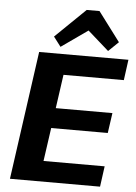

<svg xmlns="http://www.w3.org/2000/svg" viewBox="-62 -997 741 1043"><g transform="rotate(5 308.5 -475.0)"><path d="M170.4 -112.2H539L523.7 0H32.4L130.4 -700H617.2L602 -587.8H237.9L285.2 -674.6L238.7 -345.9L211.8 -403.9H555.8L540.1 -294.1H196L239.8 -352.1L193.3 -25.4ZM203.5 -790.5 367.9 -950H437.7L557.5 -790.5L502.9 -737.9L348.5 -874.1H436.9L243.5 -737.9Z"/></g></svg>

Font: Pathway Extreme 8pt Thin
Style: Italic
Weight: 100
Italic angle: -8°
Designer: Eduardo Rodriguez Tunni
Foundry: Eduardo Rodriguez Tunni
Version: Version 1.000